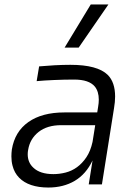

<svg xmlns="http://www.w3.org/2000/svg" viewBox="-20 -825 609 859"><path d="M196 14Q153 14 120 3Q87 -8 65.5 -30Q44 -52 36 -84Q31 -103 31 -125Q31 -140 33 -156Q46 -236 107 -279Q168 -322 268 -322H415L419 -347Q422 -364 422 -379Q422 -416 404 -438Q378 -469 312 -469Q267 -469 221.5 -467Q176 -465 144 -462L155 -528Q187 -531 224 -533Q261 -535 295 -535Q416 -535 462 -490Q495 -457 495 -393Q495 -369 490 -340L436 0H377L394 -107Q365 -46 314.5 -16Q264 14 196 14ZM219 -46Q246 -46 273.5 -53Q301 -60 324.5 -77Q348 -94 366.5 -121.5Q385 -149 394 -190L406 -265H254Q191 -265 152.5 -234.5Q114 -204 106 -155Q104 -145 104 -135Q104 -98 129 -75Q159 -46 219 -46ZM269 -612 386 -805H465L332 -612Z"/></svg>

Font: Sora Light
Style: Italic
Weight: 300
Designer: Jonathan Barnbrook, Juli√°n Moncada
Version: Version 1.000